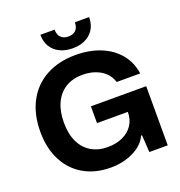

<svg xmlns="http://www.w3.org/2000/svg" viewBox="-162 -1071 1141 1217"><g transform="rotate(-20 408.0 -462.0)"><path d="M35 -355.4Q35 -474.3 81.4 -560.6Q127.7 -646.9 212.6 -692.5Q297.4 -738.1 410 -738.1Q504.7 -738.1 579.2 -707.6Q653.7 -677.1 699.9 -620.7Q746 -564.3 756.4 -487.9H597.9Q587.4 -523.4 561.1 -549.9Q534.9 -576.4 495.8 -590.7Q456.7 -605 409.3 -605Q340 -605 292.3 -574.4Q244.6 -543.9 219.9 -488.9Q195.3 -434 195.3 -359.7Q195.3 -283.3 221 -229.4Q246.7 -175.6 293.9 -147.5Q341 -119.4 405 -119.4Q462.6 -119.4 506.6 -139.9Q550.7 -160.4 575.1 -197.5Q599.4 -234.6 599.4 -284.4V-314.7L631.3 -285.7H391.6V-398.9H764.7V0H640.6L633.4 -115.4H626.7Q602.1 -59.1 533.5 -24.9Q464.9 9.4 378.6 9.4Q275.7 9.4 198.1 -34.9Q120.6 -79.3 77.8 -162Q35 -244.7 35 -355.4ZM245.6 -934.4H341.6Q341.6 -899.7 359.7 -881.5Q377.9 -863.3 410 -863.3Q442.1 -863.3 460.3 -881.5Q478.4 -899.7 478.4 -934.4H574.4Q574.1 -864.7 529.5 -824.2Q484.9 -783.7 410 -783.7Q360.4 -783.7 323.4 -802.2Q286.3 -820.7 265.9 -854.6Q245.6 -888.4 245.6 -934.4Z"/></g></svg>

Font: Mona Sans VF XLt
Style: Regular
Weight: 200
Designer: Deni Anggara
Foundry: GitHub
Version: Version 2.000;Glyphs 3.2.3 (3260)